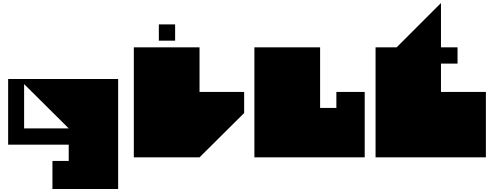

<svg xmlns="http://www.w3.org/2000/svg" viewBox="-20 -1044 3272 1274"><path d="M140 -192H436L140 -486ZM764 210H328V24H436V-84H34V-520H764Z M1034 -774V-882H1142V-774ZM868 -730H1304V-434H1600V-294L1304 0H868Z M1668 0V-730H2104V-328H2212V-434H2400V0Z M2906 -730H3016V-622H2906V-434H3204V0H2472V-730H2612L2906 -1024V-730Z"/></svg>

Font: El Pececito
Style: Regular
Weight: 400
Designer: deFharo
Foundry: deFharo
Version: El Pececito Version 1.000